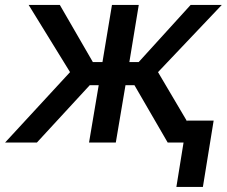

<svg xmlns="http://www.w3.org/2000/svg" viewBox="-29 -565 899 761"><path d="M-8.9 0 248.6 -279.1 84.5 -545.5H208.1L339.1 -318.9H377.1L414.8 -545.5H521L483.7 -318.9H520.6L726.6 -545.5H850.1L597.3 -279.1L712.4 -84.2L712.7 -87H817.8L775.2 175.8H670.1L698.5 0H635.7L503.9 -227.3H468.4L430 0H323.9L362.2 -227.3H326.7L117.2 0Z"/></svg>

Font: Inter P Medium
Style: Italic
Weight: 500
Italic angle: 9.39999°
Designer: Rasmus Andersson
Foundry: rsms
Version: Version 3.018;git-588b23468